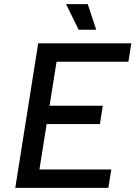

<svg xmlns="http://www.w3.org/2000/svg" viewBox="-20 -910 656 930"><path d="M446 -766 405 -890H300L361 -766ZM602 -611 616 -700H165L54 0H505L519 -89H171L206 -309H464L478 -398H220L254 -611Z"/></svg>

Font: Arthouse Owned Medium
Style: Italic
Weight: 500
Italic angle: -10°
Designer: Jeremy Tribby
Foundry: Tribby Type
Version: Version 1.000;PS 001.000;hotconv 1.0.88;makeotf.lib2.5.64775